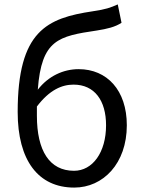

<svg xmlns="http://www.w3.org/2000/svg" viewBox="-20 -836 648 869"><path d="M316 13C447 13 554 -96 554 -269C554 -428 464 -523 336 -523C267 -523 199 -492 151 -430C168 -657 244 -672 419 -698C464 -705 502 -714 530 -733L513 -816C479 -801 460 -794 400 -785C193 -754 60 -697 60 -329C60 -110 153 13 316 13ZM147 -354C204 -429 260 -453 313 -453C408 -453 460 -381 460 -269C460 -146 399 -63 315 -63C204 -63 147 -154 147 -312Z"/></svg>

Font: Noto Sans CJK HK
Style: Regular
Weight: 400
Designer: Ryoko NISHIZUKA 西塚涼子 (kana, bopomofo & ideographs); Paul D. Hunt (Latin, Greek & Cyrillic); Sandoll Communications 산돌커뮤니
Foundry: Adobe
Version: Version 2.004;hotconv 1.0.118;makeotfexe 2.5.65603